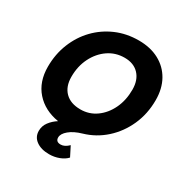

<svg xmlns="http://www.w3.org/2000/svg" viewBox="-211 -879 1203 1262"><g transform="rotate(30 390.5 -248.5)"><path d="M340 223Q279 223 242 196Q205 169 205 123Q205 86 227 56.5Q249 27 283 5Q174 -13 110 -85.5Q46 -158 46 -272Q46 -367 79 -449Q112 -531 170.5 -591.5Q229 -652 307.5 -686Q386 -720 479 -720Q567 -720 632.5 -685Q698 -650 734 -586Q770 -522 770 -435Q770 -331 730.5 -243Q691 -155 622 -93Q553 -31 464 -5Q405 12 371 40.5Q337 69 337 97Q337 130 374 130Q404 130 434 100L471 173Q450 196 414.5 209.5Q379 223 340 223ZM371 -135Q437 -135 489.5 -172.5Q542 -210 572.5 -274Q603 -338 603 -418Q603 -491 563.5 -533Q524 -575 455 -575Q386 -575 331.5 -537.5Q277 -500 245 -436Q213 -372 213 -292Q213 -218 254.5 -176.5Q296 -135 371 -135Z"/></g></svg>

Font: Livvic
Style: Bold Italic
Weight: 700
Italic angle: -10°
Designer: Jacques Le Bailly, Baron von Fonthausen
Version: Version 1.001; ttfautohint (v1.8.2)